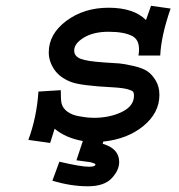

<svg xmlns="http://www.w3.org/2000/svg" viewBox="-20 -485 626 671"><path d="M340.8 9.8 338.9 17.6Q396.5 34.2 396.5 81.1Q396.5 110.4 370.1 138.2Q343.8 166 287.1 166Q227.5 166 163.1 146.5L187.5 80.1Q262.7 97.7 291 97.7Q313.5 97.7 313.5 89.8Q313.5 86.9 303.7 84Q293.9 81.1 291 81.1L247.1 75.2L269.5 7.8Q209 -2.9 170.9 -35.2L155.3 14.6L79.1 3.9Q108.4 -75.2 114.3 -165L192.4 -169.9Q192.4 -133.8 195.3 -123Q200.2 -105.5 216.3 -94.2Q232.4 -83 254.4 -79.1Q276.4 -75.2 287.6 -74.2Q298.8 -73.2 307.6 -73.2Q363.3 -73.2 405.8 -93.8Q448.2 -114.3 448.2 -150.4Q448.2 -159.2 445.8 -163.6Q443.4 -168 426.8 -172.9Q410.2 -177.7 377 -179.7Q259.8 -185.5 226.6 -199.2Q187.5 -214.8 168.9 -243.2Q150.4 -271.5 150.4 -301.8Q150.4 -366.2 211.9 -412.1Q273.4 -458 359.4 -458Q447.3 -458 490.2 -415L507.8 -464.8L576.2 -455.1Q543 -359.4 540 -291H463.9Q465.8 -298.8 465.8 -313.5Q465.8 -345.7 443.4 -358.4Q415 -374 359.4 -374Q306.6 -374 272.9 -353.5Q239.3 -333 239.3 -308.6Q239.3 -288.1 262.2 -279.3Q285.2 -270.5 346.7 -266.6Q381.8 -264.6 398.4 -263.2Q415 -261.7 446.8 -254.4Q478.5 -247.1 494.6 -236.3Q510.7 -225.6 523.9 -204.1Q537.1 -182.6 537.1 -153.3Q537.1 -90.8 481.4 -44.9Q425.8 1 340.8 9.8Z"/></svg>

Font: Thabit-Bold-Oblique
Style: Bold Oblique
Weight: 700
Designer: Regenerated by Nadim Shaikli
Foundry: MAK Alagha
Version: 0.01